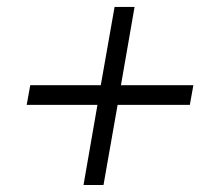

<svg xmlns="http://www.w3.org/2000/svg" viewBox="-20 -609 627 558"><path d="M331.5 -361.3H542L531.7 -304.2H321.8L280.8 -71.3H222.7L263.2 -304.2H57.6L67.9 -361.3H272.9L313 -588.9H371.1Z"/></svg>

Font: Roboto Mono Light
Style: Italic
Weight: 300
Designer: Google
Version: Version 2.000985; 2015; ttfautohint (v1.3)